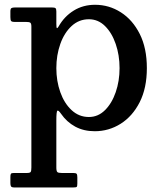

<svg xmlns="http://www.w3.org/2000/svg" viewBox="-20 -552 692 823"><path d="M24.5 -479V-503Q24.5 -514.5 29 -517.2Q33.5 -520 44 -520H202.5Q214 -520 217.8 -517Q221.5 -514 221.5 -503V-450Q221.5 -432.5 224 -431.5Q226.5 -430.5 231.5 -439Q255.5 -481.5 295.8 -506.5Q336 -531.5 387.5 -531.5Q447.5 -531.5 498 -499.2Q548.5 -467 579 -406.5Q609.5 -346 609.5 -260Q609.5 -174.5 578.8 -114Q548 -53.5 497.2 -21.5Q446.5 10.5 386 10.5Q339 10.5 302.5 -9.2Q266 -29 241.5 -64.5Q230.5 -80.5 226 -77.5Q221.5 -74.5 221.5 -35.5V166Q221.5 181.5 225.8 185.5Q230 189.5 245 189.5H294Q305 189.5 308.2 192.8Q311.5 196 311.5 208V235Q311.5 246.5 308.8 249Q306 251.5 294.5 251.5H41Q30.5 251.5 27.5 247.2Q24.5 243 24.5 233V206.5Q24.5 196.5 26.8 193Q29 189.5 39 189.5H94.5Q108.5 189.5 111.5 185Q114.5 180.5 114.5 166V-438Q114.5 -452 109.5 -455Q104.5 -458 91.5 -458H43.5Q30.5 -458 27.5 -462.2Q24.5 -466.5 24.5 -479ZM221.5 -260Q221.5 -204.5 238.5 -156.8Q255.5 -109 287 -79.8Q318.5 -50.5 361 -50.5Q400.5 -50.5 430 -79.8Q459.5 -109 476 -156.8Q492.5 -204.5 492.5 -260Q492.5 -315.5 476 -363.5Q459.5 -411.5 430 -440.5Q400.5 -469.5 361 -469.5Q318.5 -469.5 287 -440.5Q255.5 -411.5 238.5 -363.5Q221.5 -315.5 221.5 -260Z"/></svg>

Font: Besley Medium
Style: Regular
Weight: 500
Designer: Owen Earl
Foundry: indestructible type*
Version: Version 2.001; ttfautohint (v1.8.3)